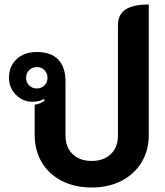

<svg xmlns="http://www.w3.org/2000/svg" viewBox="-20 -824 731 853"><path d="M134 -225V-359Q146 -360 158.5 -365.5Q171 -371 179 -378L175 -384Q154 -372 124 -372Q81 -372 50.5 -403Q20 -434 20 -478Q20 -530 54 -561.5Q88 -593 144 -593Q206 -593 238.5 -559.5Q271 -526 271 -462V-222Q271 -170 302.5 -139.5Q334 -109 387 -109Q441 -109 472.5 -139.5Q504 -170 504 -222V-713Q504 -759 537.5 -781.5Q571 -804 641 -804V-225Q641 -156 609 -103Q577 -50 519.5 -20.5Q462 9 387 9Q312 9 254.5 -20.5Q197 -50 165.5 -103Q134 -156 134 -225ZM191 -478Q191 -499 177.5 -512.5Q164 -526 144 -526Q123 -526 109.5 -512.5Q96 -499 96 -478Q96 -458 109.5 -444.5Q123 -431 144 -431Q164 -431 177.5 -444.5Q191 -458 191 -478Z"/></svg>

Font: K2D ExtraBold
Style: Regular
Weight: 800
Designer: Katatrad Aksorn Co.,Ltd.
Foundry: Cadson Demak Co.,Ltd.
Version: Version 1.000; ttfautohint (v1.6)